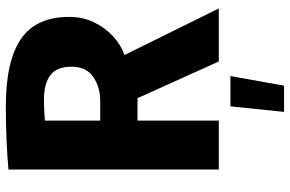

<svg xmlns="http://www.w3.org/2000/svg" viewBox="-188 -583 995 659"><g transform="rotate(-90 309.5 -253.5)"><path d="M57 -722Q101 -726 157 -728.5Q213 -731 273 -731Q430 -731 505.5 -679Q581 -627 581 -514Q581 -467 562.5 -428.5Q544 -390 514.5 -363Q485 -336 451 -324V-322L610 0H428L302 -279H225V0H57ZM293 -407Q340 -407 375 -431Q410 -455 410 -505Q410 -557 380.5 -578.5Q351 -600 298 -600Q275 -600 257 -599Q239 -598 225 -597V-407ZM274 40H378L345 224H255Z"/></g></svg>

Font: Murecho
Style: Bold
Weight: 700
Designer: Neil Summerour
Foundry: Positype
Version: Version 1.010; ttfautohint (v1.8.3)